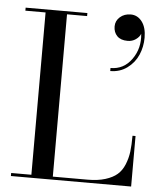

<svg xmlns="http://www.w3.org/2000/svg" viewBox="-54 -806 699 852"><g transform="rotate(5 296.0 -380.0)"><path d="M427 -701.5Q427 -726.5 446.2 -743.5Q465.5 -760.5 494 -760.5Q524.5 -760.5 544.2 -734.5Q564 -708.5 564 -663Q564 -622.5 548.5 -586.5Q533 -550.5 500.5 -526.5Q468 -502.5 425 -502.5V-516Q484 -516 519.2 -565.5Q554.5 -615 547.5 -679Q542 -664.5 526.2 -653.5Q510.5 -642.5 490 -642.5Q459 -642.5 443 -659Q427 -675.5 427 -701.5ZM562 0H26.5V-13.5H116.5V-736.5H26.5V-750H301.5V-736.5H212V-13.5H366.5Q412.5 -13.5 445.5 -23.8Q478.5 -34 498.2 -51Q518 -68 529.5 -96Q541 -124 544.8 -153.8Q548.5 -183.5 548.5 -225H562Z"/></g></svg>

Font: Bodoni* 16pt
Style: Regular
Weight: 400
Version: Version 2.3